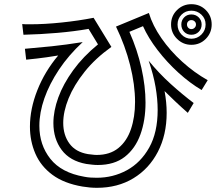

<svg xmlns="http://www.w3.org/2000/svg" viewBox="-20 -838 1040 917"><path d="M991 -721Q991 -681 963 -652.5Q935 -624 894 -624Q854 -624 825.5 -652.5Q797 -681 797 -721Q797 -762 825.5 -790Q854 -818 894 -818Q935 -818 963 -790Q991 -762 991 -721ZM962 -721Q962 -749 942 -768Q922 -787 894 -787Q866 -787 847 -768Q828 -749 828 -721Q828 -693 847 -673Q866 -653 894 -653Q922 -653 942 -673Q962 -693 962 -721ZM943 -408Q887 -441 832 -491Q777 -541 732.5 -599Q688 -657 663 -713L598 -686Q636 -600 655.5 -513Q675 -426 675 -348Q675 -263 650.5 -195.5Q626 -128 576 -89Q526 -50 447 -50Q434 -50 420.5 -51.5Q407 -53 392 -55Q314 -69 274.5 -122Q235 -175 235 -250Q235 -308 258.5 -372.5Q282 -437 329.5 -502.5Q377 -568 448 -626L403 -700Q335 -688 254.5 -681Q174 -674 92 -672L86 -723Q95 -722 104.5 -722Q114 -722 124 -722Q193 -722 274.5 -730.5Q356 -739 427 -753L512 -614Q435 -559 384 -495Q333 -431 307.5 -368Q282 -305 282 -251Q282 -193 311.5 -152.5Q341 -112 400 -102Q411 -101 421.5 -99.5Q432 -98 442 -98Q505 -98 545.5 -131Q586 -164 605.5 -221.5Q625 -279 625 -351Q625 -433 601.5 -526.5Q578 -620 534 -711L691 -776Q709 -716 751 -655.5Q793 -595 850.5 -543Q908 -491 972 -455ZM943 -721Q943 -700 929 -686Q915 -672 894 -672Q873 -672 859.5 -686Q846 -700 846 -721Q846 -741 859.5 -755Q873 -769 894 -769Q915 -769 929 -755Q943 -741 943 -721ZM916 -721Q916 -730 909.5 -736Q903 -742 894 -742Q885 -742 879 -736Q873 -730 873 -721Q873 -712 879 -705.5Q885 -699 894 -699Q903 -699 909.5 -705.5Q916 -712 916 -721ZM877 -299Q845 -327 815.5 -355Q786 -383 766 -403Q771 -376 773.5 -350Q776 -324 776 -299Q776 -194 734 -113Q692 -32 617 13.5Q542 59 443 59Q410 59 374 53Q286 38 230.5 -3Q175 -44 149 -104Q123 -164 123 -233Q123 -318 158.5 -407.5Q194 -497 258 -573Q227 -568 203 -564.5Q179 -561 156.5 -558.5Q134 -556 105 -553L99 -605Q160 -610 227 -617Q294 -624 375 -637Q308 -575 262 -506Q216 -437 192 -368.5Q168 -300 168 -237Q168 -146 220.5 -79.5Q273 -13 382 6Q397 9 412 10Q427 11 442 11Q520 11 586 -25Q652 -61 692.5 -133Q733 -205 733 -313Q733 -364 723 -422.5Q713 -481 690 -548Q740 -487 796 -436.5Q852 -386 905 -346Z"/></svg>

Font: Train One
Style: Regular
Weight: 400
Designer: Fontworks Inc.
Foundry: Fontworks Inc.
Version: Version 1.100